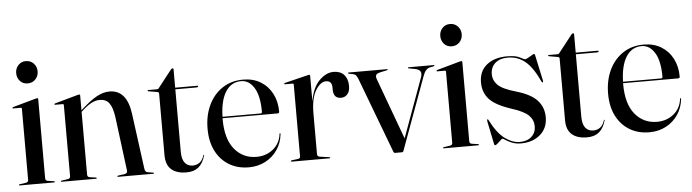

<svg xmlns="http://www.w3.org/2000/svg" viewBox="-43 -811 3584 994"><g transform="rotate(-5 1748.5 -314.0)"><path d="M112.5 -522.5Q88.5 -522.5 73 -539.2Q57.5 -556 57.5 -580.5Q57.5 -605 73.2 -621.8Q89 -638.5 112.5 -638.5Q137.5 -638.5 153.2 -621.5Q169 -604.5 169 -580.5Q169 -556 153 -539.2Q137 -522.5 112.5 -522.5ZM159.5 -437V-25.5Q159.5 -13 171.5 -11L203 -6.5Q208 -6 208 -3Q208 0 204 0H24.5Q21.5 0 21.5 -3Q21.5 -5 25.5 -6L59 -11Q71 -13 71 -25V-394.5Q71 -400 65 -400H26Q22.5 -400 22.5 -403Q22.5 -405 26.5 -407L146.5 -440.5Q152.5 -442 155 -442Q159.5 -442 159.5 -437Z M377.5 -437V-359.5L383.5 -365Q431 -408 464.8 -426Q498.5 -444 530 -444Q619.5 -444 636.5 -320.5L675.5 -29.5Q677.5 -12 692.5 -10L719 -6Q723.5 -5 723.5 -3Q723.5 0 719.5 0H537Q532.5 0 532.5 -3Q532.5 -5.5 538 -6.5L570.5 -11Q587.5 -13.5 585 -29.5L549 -311.5Q542 -360 525.2 -382.5Q508.5 -405 476 -405Q435.5 -405 387 -360L377.5 -351.5V-25.5Q377.5 -13 389.5 -11L421 -6.5Q426 -6 426 -3Q426 0 422 0H242.5Q239.5 0 239.5 -3Q239.5 -5 243.5 -6L277 -11Q289 -13 289 -25V-394.5Q289 -400 283 -400H244Q240.5 -400 240.5 -403Q240.5 -405 244.5 -407L364.5 -440.5Q370.5 -442 373 -442Q377.5 -442 377.5 -437Z M778 -419.5 731.5 -427.5Q727.5 -428.5 727.5 -431.5Q727.5 -434 730 -434H776Q784 -434 786.5 -439.5L858 -530.5Q862.5 -535 866.5 -535Q871 -535 871 -529.5V-434H986Q990 -434 990 -431Q990 -425.5 979.5 -425.5H871V-100.5Q871 -62 886 -43.2Q901 -24.5 927 -24.5Q947 -24.5 962.5 -35.8Q978 -47 986 -73Q987 -75 988.8 -74.8Q990.5 -74.5 989.5 -71.5Q977.5 -30.5 954 -11.2Q930.5 8 891.5 8Q841 8 813.2 -16Q785.5 -40 785.5 -90V-410Q785.5 -418 778 -419.5Z M1396.5 -263.5Q1396.5 -255 1387 -255H1101.5Q1101.5 -253 1101.5 -250.5Q1101.5 -147.5 1145.5 -94Q1189.5 -40.5 1260 -40.5Q1309.5 -40.5 1345.8 -69.5Q1382 -98.5 1388.5 -148.5Q1388.5 -152 1390.5 -152Q1394 -152 1393.5 -147.5Q1389 -102.5 1365 -66.8Q1341 -31 1302.2 -10.5Q1263.5 10 1215.5 10Q1157 10 1112.8 -16.8Q1068.5 -43.5 1044 -92.2Q1019.5 -141 1019.5 -207Q1019.5 -276 1045 -329.8Q1070.5 -383.5 1116.5 -414.2Q1162.5 -445 1224.5 -445Q1277 -445 1315.5 -421.5Q1354 -398 1375.2 -357Q1396.5 -316 1396.5 -263.5ZM1214 -438Q1162.5 -438 1133.2 -392.5Q1104 -347 1102 -262.5H1300Q1307.5 -262.5 1307.5 -271Q1307.5 -354 1281 -396Q1254.5 -438 1214 -438Z M1572.5 -434.5V-301.5Q1584.5 -372.5 1620 -408.2Q1655.5 -444 1694.5 -444Q1730 -444 1749.2 -422.8Q1768.5 -401.5 1768.5 -364.5Q1768.5 -336 1755.2 -321.5Q1742 -307 1722 -307Q1684 -307 1682.5 -350.5V-364.5Q1682 -399 1651.5 -399Q1622.5 -399 1597.5 -358.2Q1572.5 -317.5 1572.5 -237.5V-27.5Q1572.5 -15.5 1585 -13L1634.5 -6Q1639 -5.5 1639 -3Q1639 0 1634.5 0H1439Q1434.5 0 1434.5 -3Q1434.5 -6 1440.5 -7L1472 -11Q1484 -13 1484 -23.5V-396Q1484 -402 1478.5 -402H1438.5Q1435 -402 1435 -405Q1435 -407.5 1439.5 -409L1559.5 -438.5Q1565.5 -440 1568 -440Q1572.5 -440 1572.5 -434.5Z M2011.5 1.5H1976.5Q1970 1.5 1967.5 -5L1820 -396.5Q1816 -406.5 1810.8 -413.8Q1805.5 -421 1796.5 -423L1776 -427Q1769 -428.5 1769 -431.5Q1769 -434 1772.5 -434H1971.5Q1975 -434 1975 -431.5Q1975 -428.5 1970.5 -428L1946 -423Q1919.5 -418 1914.2 -409.8Q1909 -401.5 1915 -386L2031.5 -69L2143.5 -376.5Q2150.5 -396 2144 -407.2Q2137.5 -418.5 2112.5 -423L2085 -428Q2080.5 -428.5 2080.5 -431.5Q2080.5 -434 2084 -434H2215Q2218 -434 2218 -431.5Q2218 -428.5 2211.5 -427L2193.5 -423.5Q2170 -418.5 2157.5 -381.5L2019.5 -4.5Q2017.5 1.5 2011.5 1.5Z M2316.5 -522.5Q2292.5 -522.5 2277 -539.2Q2261.5 -556 2261.5 -580.5Q2261.5 -605 2277.2 -621.8Q2293 -638.5 2316.5 -638.5Q2341.5 -638.5 2357.2 -621.5Q2373 -604.5 2373 -580.5Q2373 -556 2357 -539.2Q2341 -522.5 2316.5 -522.5ZM2363.5 -437V-25.5Q2363.5 -13 2375.5 -11L2407 -6.5Q2412 -6 2412 -3Q2412 0 2408 0H2228.5Q2225.5 0 2225.5 -3Q2225.5 -5 2229.5 -6L2263 -11Q2275 -13 2275 -25V-394.5Q2275 -400 2269 -400H2230Q2226.5 -400 2226.5 -403Q2226.5 -405 2230.5 -407L2350.5 -440.5Q2356.5 -442 2359 -442Q2363.5 -442 2363.5 -437Z M2624 1.5Q2662.5 1.5 2685.2 -19Q2708 -39.5 2708 -72.5Q2708 -106 2684 -129.8Q2660 -153.5 2597 -173.5Q2514 -200.5 2482.2 -235.8Q2450.5 -271 2450.5 -322.5Q2450.5 -381.5 2490.5 -413.8Q2530.5 -446 2596.5 -446Q2641.5 -446 2663 -434.2Q2684.5 -422.5 2689 -422.5Q2693 -422.5 2703.5 -428.2Q2714 -434 2724 -440Q2734 -446 2736.5 -446Q2740.5 -446 2741.5 -441.5L2771 -304.5Q2772.5 -297.5 2769.5 -296Q2766.5 -294.5 2764 -298.5Q2728 -376.5 2689.2 -407.8Q2650.5 -439 2600 -439Q2558 -439 2534 -417.8Q2510 -396.5 2510 -361Q2510 -328 2534 -304Q2558 -280 2628.5 -260Q2704 -238 2736.5 -202Q2769 -166 2769 -114.5Q2769 -58 2729.8 -24.2Q2690.5 9.5 2630 9.5Q2603 9.5 2583 1.2Q2563 -7 2551 -15.2Q2539 -23.5 2536 -23.5Q2533.5 -23.5 2525.2 -15.8Q2517 -8 2508.5 -0.5Q2500 7 2496.5 7Q2491 7 2490 -0.5L2465.5 -120Q2464.5 -128 2467.5 -130Q2469.5 -131 2471.5 -127.5Q2507.5 -56 2547 -27.2Q2586.5 1.5 2624 1.5Z M2859.5 -419.5 2813 -427.5Q2809 -428.5 2809 -431.5Q2809 -434 2811.5 -434H2857.5Q2865.5 -434 2868 -439.5L2939.5 -530.5Q2944 -535 2948 -535Q2952.5 -535 2952.5 -529.5V-434H3067.5Q3071.5 -434 3071.5 -431Q3071.5 -425.5 3061 -425.5H2952.5V-100.5Q2952.5 -62 2967.5 -43.2Q2982.5 -24.5 3008.5 -24.5Q3028.5 -24.5 3044 -35.8Q3059.5 -47 3067.5 -73Q3068.5 -75 3070.2 -74.8Q3072 -74.5 3071 -71.5Q3059 -30.5 3035.5 -11.2Q3012 8 2973 8Q2922.5 8 2894.8 -16Q2867 -40 2867 -90V-410Q2867 -418 2859.5 -419.5Z M3478 -263.5Q3478 -255 3468.5 -255H3183Q3183 -253 3183 -250.5Q3183 -147.5 3227 -94Q3271 -40.5 3341.5 -40.5Q3391 -40.5 3427.2 -69.5Q3463.5 -98.5 3470 -148.5Q3470 -152 3472 -152Q3475.5 -152 3475 -147.5Q3470.5 -102.5 3446.5 -66.8Q3422.5 -31 3383.8 -10.5Q3345 10 3297 10Q3238.5 10 3194.2 -16.8Q3150 -43.5 3125.5 -92.2Q3101 -141 3101 -207Q3101 -276 3126.5 -329.8Q3152 -383.5 3198 -414.2Q3244 -445 3306 -445Q3358.5 -445 3397 -421.5Q3435.5 -398 3456.8 -357Q3478 -316 3478 -263.5ZM3295.5 -438Q3244 -438 3214.8 -392.5Q3185.5 -347 3183.5 -262.5H3381.5Q3389 -262.5 3389 -271Q3389 -354 3362.5 -396Q3336 -438 3295.5 -438Z"/></g></svg>

Font: Fraunces 144pt S000
Style: Regular
Weight: 400
Version: Version 1.000; ttfautohint (v1.8.3)